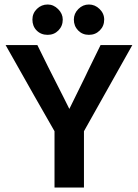

<svg xmlns="http://www.w3.org/2000/svg" viewBox="-20 -833 613 853"><path d="M4.9 -632.8H146Q183.1 -555.7 264.2 -397L288.1 -349.1Q309.1 -393.1 357.9 -491.2L371.1 -519Q408.2 -593.3 426.8 -632.8H567.9Q529.8 -564.9 442.9 -410.2Q392.1 -319.3 353 -250V0H222.2V-250Q148.9 -377 4.9 -632.8ZM124 -746.1Q124 -773.9 144 -793.5Q164.1 -813 191.9 -813Q217.8 -813 238.3 -792.5Q258.8 -772 258.8 -746.1Q258.8 -717.3 239.5 -697.8Q220.2 -678.2 191.9 -678.2Q162.1 -678.2 143.1 -697.3Q124 -716.3 124 -746.1ZM308.1 -746.1Q308.1 -772.9 328.1 -793Q348.1 -813 375 -813Q401.9 -813 422.4 -793Q442.9 -772.9 442.9 -746.1Q442.9 -717.3 423.3 -697.8Q403.8 -678.2 375 -678.2Q346.2 -678.2 327.1 -697.8Q308.1 -717.3 308.1 -746.1Z"/></svg>

Font: Tajawal
Style: Bold
Weight: 700
Designer: Boutros Fonts
Foundry: Created by Boutros International 2017
Version: Version 1.700